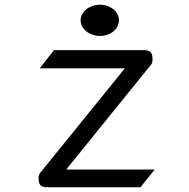

<svg xmlns="http://www.w3.org/2000/svg" viewBox="-20 -792 798 812"><path d="M403 -640C447 -640 483 -669 483 -706C483 -743 447 -772 403 -772C359 -772 321 -743 321 -706C321 -669 359 -640 403 -640ZM143 -37C143 -12 152 0 178 0H574L634 -75H260L620 -520C624 -526 625 -534 625 -542C625 -567 617 -580 590 -580H208L148 -503H508L150 -61C145 -55 143 -47 143 -37Z"/></svg>

Font: Charger Monospace
Style: Regular
Weight: 400
Designer: Jasper
Foundry: Cannot Into Space Fonts
Version: Version 0.980